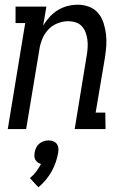

<svg xmlns="http://www.w3.org/2000/svg" viewBox="-20 -548 540 815"><path d="M13 0 87 -450H46V-520H177L163 -439Q175 -459 190.5 -476Q206 -493 225.5 -505Q245 -517 267 -522.5Q289 -528 310 -528Q336 -528 359 -519Q382 -510 397 -492Q412 -474 419.5 -450.5Q427 -427 430 -402.5Q433 -378 431 -352Q429 -326 425 -301L386 -70H427L428 0H297L348 -312Q351 -329 352 -346Q353 -363 351 -379Q349 -395 343.5 -410Q338 -425 327.5 -436.5Q317 -448 301.5 -453Q286 -458 269 -458Q247 -458 224 -449Q201 -440 184.5 -422Q168 -404 159 -381.5Q150 -359 147 -337L91 0ZM143 247 107 208Q122 196 133.5 180.5Q145 165 154 148Q147 146 140.5 141.5Q134 137 130 130Q126 123 126 115Q126 107 127 99Q129 89 133.5 79Q138 69 146.5 62Q155 55 165.5 51.5Q176 48 186 48Q196 48 205.5 51.5Q215 55 220.5 62Q226 69 227.5 79Q229 89 227 99Q224 119 217 139.5Q210 160 199.5 179Q189 198 174.5 215.5Q160 233 143 247Z"/></svg>

Font: Iosevka Curly Slab
Style: Italic
Weight: 400
Italic angle: -9°
Monospace: yes
Designer: Belleve Invis
Foundry: Belleve Invis
Version: Version 22.1.2; ttfautohint (v1.8.4)